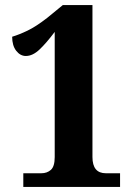

<svg xmlns="http://www.w3.org/2000/svg" viewBox="-20 -738 533 758"><path d="M72 0V-54H143Q166 -54 181 -67.5Q196 -81 196 -118V-612Q163 -568 136 -542.5Q109 -517 82 -517Q60 -517 44 -537.5Q28 -558 28 -593Q55 -601 88.5 -617Q122 -633 167 -668L228 -718H345V-118Q345 -54 398 -54H454V0Z"/></svg>

Font: Noto Serif Lao Condensed ExtraBold
Style: Regular
Weight: 800
Width: 3
Designer: Monotype Design Team
Foundry: Monotype Imaging Inc.
Version: Version 2.003; ttfautohint (v1.8.4.7-5d5b)